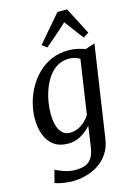

<svg xmlns="http://www.w3.org/2000/svg" viewBox="-154 -898 861 1226"><g transform="rotate(-15 277.0 -285.0)"><path d="M440.5 38Q432.5 97 404.5 137.8Q376.5 178.5 337.2 203Q298 227.5 254.2 238.5Q210.5 249.5 169.5 249.5Q147 249.5 124 246.5Q101 243.5 82 239Q63 234.5 53 230L74.5 147.5Q85.5 154 105.8 162.5Q126 171 151.5 177.8Q177 184.5 203 184.5Q244 184.5 271.2 174Q298.5 163.5 314.5 137.2Q330.5 111 337 65L356 -67Q339.5 -48 316.5 -30.2Q293.5 -12.5 264.8 -1.2Q236 10 202.5 10Q146 10 109.5 -17.2Q73 -44.5 55.2 -91.5Q37.5 -138.5 37.5 -198Q37.5 -247 50.8 -298.8Q64 -350.5 90.2 -398Q116.5 -445.5 155.2 -483.5Q194 -521.5 244.5 -543.5Q295 -565.5 357 -565.5Q387 -565.5 416.5 -559Q446 -552.5 466.5 -544L530 -565ZM418 -492.5Q404 -503 385 -508Q366 -513 346 -513Q303.5 -513 270.5 -493.5Q237.5 -474 213.5 -441Q189.5 -408 174 -367.5Q158.5 -327 151 -284.2Q143.5 -241.5 143.5 -203Q143.5 -167.5 149.5 -140Q155.5 -112.5 167 -93.2Q178.5 -74 195 -64Q211.5 -54 232.5 -54Q263 -54 288.5 -66.2Q314 -78.5 333.8 -97.5Q353.5 -116.5 365.5 -137ZM233 -617.5 201 -642 354 -820H417.5L510 -641.5L474.5 -618.5Q449.5 -649.5 426.8 -681.2Q404 -713 378.5 -745.5Q344 -713 307.2 -681Q270.5 -649 233 -617.5Z"/></g></svg>

Font: Merriweather 24pt
Style: Italic
Weight: 400
Italic angle: -7.8°
Designer: Eben Sorkin
Foundry: Eben Sorkin
Version: Version 2.101